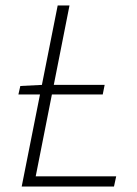

<svg xmlns="http://www.w3.org/2000/svg" viewBox="-20 -679 500 699"><path d="M47 -335 54 -366 134 -370H361L354 -335ZM59 0 190 -659H233L110 -37H403L395 0Z"/></svg>

Font: Source Sans 3 Light
Style: Italic
Weight: 300
Italic angle: -11°
Designer: Paul D. Hunt
Foundry: Adobe
Version: Version 3.046;hotconv 1.0.118;makeotfexe 2.5.65603